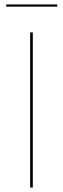

<svg xmlns="http://www.w3.org/2000/svg" viewBox="-20 -846 284 866"><path d="M128 0H116V-700H128ZM8 -826H238V-816H8Z"/></svg>

Font: Lato 2
Style: Regular
Weight: 100
Designer: Lukasz Dziedzic with Adam Twardoch and Botio Nikoltchev
Foundry: tyPoland Lukasz Dziedzic
Version: Version 2.015; 2015-08-06; http://www.latofonts.com/